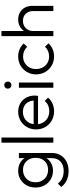

<svg xmlns="http://www.w3.org/2000/svg" viewBox="812 -1560 956 2620"><g transform="rotate(-90 1290.0 -250.0)"><path d="M265 208Q194 208 138.5 181.5Q83 155 49 107L95 61Q123 99 166 120Q209 141 267 141Q347 141 394.5 98Q442 55 442 -19V-136L456 -243L442 -349V-470H512V-19Q512 49 481 100Q450 151 394.5 179.5Q339 208 265 208ZM270 -5Q205 -5 153 -36Q101 -67 71 -121Q41 -175 41 -243Q41 -311 70.5 -364.5Q100 -418 152 -449Q204 -480 269 -480Q324 -480 367.5 -459Q411 -438 437.5 -399.5Q464 -361 470 -309V-176Q464 -125 437 -86.5Q410 -48 367 -26.5Q324 -5 270 -5ZM283 -72Q332 -72 368.5 -93Q405 -114 425.5 -152.5Q446 -191 446 -243Q446 -294 425.5 -332Q405 -370 368 -392Q331 -414 282 -414Q233 -414 194.5 -392Q156 -370 134.5 -332Q113 -294 113 -243Q113 -193 135 -154Q157 -115 195 -93.5Q233 -72 283 -72Z M653 0V-708H723V0Z M1082 10Q1011 10 955 -22Q899 -54 866.5 -110Q834 -166 834 -236Q834 -305 866 -360.5Q898 -416 953 -448Q1008 -480 1076 -480Q1140 -480 1189.5 -451Q1239 -422 1267.5 -370.5Q1296 -319 1296 -252Q1296 -244 1295 -233.5Q1294 -223 1291 -209H884V-269H1253L1228 -247Q1229 -299 1210.5 -336.5Q1192 -374 1157.5 -394.5Q1123 -415 1074 -415Q1023 -415 985 -393Q947 -371 925.5 -331.5Q904 -292 904 -238Q904 -184 926.5 -143Q949 -102 989.5 -79Q1030 -56 1083 -56Q1126 -56 1162 -71.5Q1198 -87 1223 -118L1268 -72Q1235 -33 1186.5 -11.5Q1138 10 1082 10Z M1403 0V-470H1474V0ZM1438 -572Q1418 -572 1404 -586.5Q1390 -601 1390 -621Q1390 -642 1404 -656Q1418 -670 1438 -670Q1460 -670 1473.5 -656Q1487 -642 1487 -621Q1487 -601 1473.5 -586.5Q1460 -572 1438 -572Z M1830 10Q1761 10 1705.5 -22.5Q1650 -55 1617.5 -111Q1585 -167 1585 -236Q1585 -305 1617.5 -360.5Q1650 -416 1705.5 -448Q1761 -480 1830 -480Q1883 -480 1929 -460Q1975 -440 2007 -404L1961 -357Q1937 -384 1903 -398.5Q1869 -413 1830 -413Q1780 -413 1741 -390Q1702 -367 1680 -327.5Q1658 -288 1658 -236Q1658 -185 1680 -144.5Q1702 -104 1741 -81Q1780 -58 1830 -58Q1870 -58 1904 -72.5Q1938 -87 1962 -114L2009 -67Q1976 -30 1929.5 -10Q1883 10 1830 10Z M2449 0V-276Q2449 -338 2412.5 -376.5Q2376 -415 2316 -415Q2275 -415 2244 -397Q2213 -379 2195 -348Q2177 -317 2177 -277L2145 -295Q2145 -348 2170 -390Q2195 -432 2237.5 -456Q2280 -480 2335 -480Q2389 -480 2431 -455.5Q2473 -431 2496.5 -388Q2520 -345 2520 -288V0ZM2107 0V-708H2177V0Z"/></g></svg>

Font: Outfit Thin Light
Style: Regular
Weight: 300
Version: Version 1.100;gftools[0.9.27]